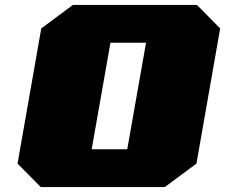

<svg xmlns="http://www.w3.org/2000/svg" viewBox="-20 -757 911 777"><path d="M145 0 51 -95 147 -642 275 -737H777L871 -642L775 -95L647 0ZM351 -153H495L571 -584H427Z"/></svg>

Font: Tomorrow ExtraBold
Style: Italic
Weight: 800
Italic angle: -10°
Designer: Tony de Marco, Monica Rizzolli
Foundry: Just in Type
Version: Version 2.002